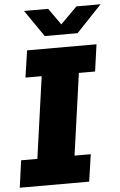

<svg xmlns="http://www.w3.org/2000/svg" viewBox="-59 -926 606 967"><g transform="rotate(-5 243.5 -442.5)"><path d="M1 0 20 -137H102L160 -550H78L98 -686H449L430 -550H348L290 -137H372L352 0ZM193 -750 100 -885H222L295 -782H262L365 -885H487L359 -750Z"/></g></svg>

Font: Chivo Medium ExtraBold
Style: Italic
Weight: 800
Italic angle: -8.05°
Version: Version 2.002